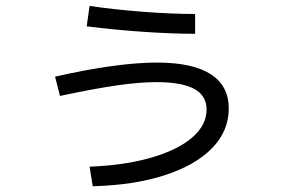

<svg xmlns="http://www.w3.org/2000/svg" viewBox="-20 -608 978 652"><path d="M681.6 -236.3Q681.6 -283.2 639.4 -306.2Q597.2 -329.1 510.7 -329.1Q453.6 -329.1 376 -317.9Q298.3 -306.6 183.6 -282.2L167 -347.7Q377.9 -395.5 512.7 -395.5Q633.8 -395.5 695.3 -356.2Q756.8 -316.9 756.8 -239.3Q756.8 -163.1 700 -104.7Q643.1 -46.4 538.3 -12.7Q433.6 21 294.9 24.4L284.2 -42Q401.9 -46.4 492.2 -72.3Q582.5 -98.1 632.1 -140.6Q681.6 -183.1 681.6 -236.3ZM274.4 -518.6 284.2 -587.9Q365.7 -575.7 464.4 -568.1Q563 -560.5 642.6 -560.5V-493.2Q566.4 -493.2 466.3 -500Q366.2 -506.8 274.4 -518.6Z"/></svg>

Font: Pretendard
Style: Regular
Weight: 400
Designer: Base glyphs from Inter by Rasmus Andersson; Hangeul glyphs from Noto Sans CJK(Source Han Sans) by Jang Soo-young and Kan
Foundry: Kil Hyung-jin
Version: Version 1.309